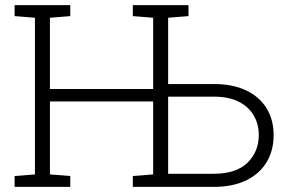

<svg xmlns="http://www.w3.org/2000/svg" viewBox="-20 -731 1151 751"><path d="M37.1 0V-42.5L116.7 -48.8V-661.6L37.1 -668V-710.9H254.9V-668L175.3 -661.6V-382.8H579.1V-661.6L499.5 -668V-710.9H579.1H637.7H717.3V-668L637.7 -661.6V-402.3H815.9Q890.6 -402.3 943.1 -377.2Q995.6 -352.1 1022.9 -307.1Q1050.3 -262.2 1050.3 -202.1Q1050.3 -142.1 1022.7 -96.4Q995.1 -50.8 942.6 -25.4Q890.1 0 815.9 0H499.5V-42.5L579.1 -48.8V-334H175.3V-48.8L254.9 -42.5V0ZM637.7 -51.3H815.9Q903.8 -51.3 948 -94.5Q992.2 -137.7 992.2 -203.1Q992.2 -245.6 972.4 -279.5Q952.6 -313.5 913.6 -333.3Q874.5 -353 815.9 -353H637.7Z"/></svg>

Font: Roboto Slab LO Light
Style: Regular
Weight: 300
Designer: Google
Version: Version 2.000